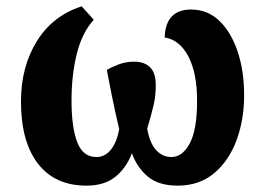

<svg xmlns="http://www.w3.org/2000/svg" viewBox="-20 -574 834 604"><path d="M252 10Q153 10 99.5 -59Q46 -128 46 -255Q46 -364 96 -444.5Q146 -525 237 -554L275 -512Q238 -471 221.5 -404.5Q205 -338 205 -258Q205 -173 223 -126.5Q241 -80 283 -80Q311 -80 329.5 -104Q348 -128 355 -168Q342 -222 332 -272.5Q322 -323 316 -354Q333 -364 355 -372Q377 -380 402 -380Q434 -380 452 -362.5Q470 -345 470 -306Q470 -273 463.5 -244.5Q457 -216 443 -169Q451 -124 471 -102Q491 -80 519 -80Q554 -80 577 -123Q600 -166 600 -257Q600 -344 572.5 -396.5Q545 -449 498 -456Q501 -544 581 -544Q633 -544 670 -508.5Q707 -473 727.5 -412Q748 -351 748 -274Q748 -197 724 -132.5Q700 -68 653.5 -29Q607 10 539 10Q479 10 445 -18.5Q411 -47 395 -92Q377 -45 342.5 -17.5Q308 10 252 10Z"/></svg>

Font: Noto Serif SemiCondensed ExtraBold
Style: Regular
Weight: 800
Width: 4
Designer: Monotype Design Team
Foundry: Monotype Imaging Inc.
Version: Version 2.015